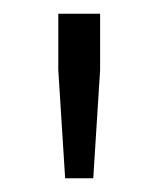

<svg xmlns="http://www.w3.org/2000/svg" viewBox="-20 -708 231 280"><path d="M75 -448 65 -606V-688H126V-606L116 -448Z"/></svg>

Font: Saira Light
Style: Regular
Weight: 300
Designer: Hector Gatti with collaboration of the Omnibus-Type team
Foundry: Omnibus-Type
Version: Version 1.100; ttfautohint (v1.8.3)